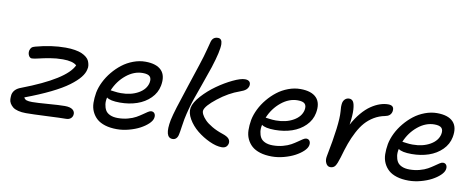

<svg xmlns="http://www.w3.org/2000/svg" viewBox="-65 -1060 3396 1373"><g transform="rotate(10 1632.5 -373.5)"><path d="M164.1 9.8Q131.8 9.8 107.2 3.4Q82.5 -2.9 68.8 -13.9Q55.2 -24.9 46.6 -39.3Q38.1 -53.7 37.6 -69.6Q37.1 -85.4 39.1 -102.1Q47.9 -144 98.1 -162.1Q410.2 -281.2 459 -389.2Q430.7 -415 358.9 -415Q310.5 -415 264.6 -407Q218.8 -398.9 186.3 -390.9Q153.8 -382.8 138.2 -382.8Q124 -382.8 115.5 -398.4Q106.9 -414.1 109.9 -434.1Q113.8 -449.7 121.8 -457.8Q129.9 -465.8 147.9 -470.2Q260.3 -501 363.8 -501Q401.4 -501 431.6 -495.8Q461.9 -490.7 481.9 -481.9Q502 -473.1 516.4 -460.9Q530.8 -448.7 536.6 -434.8Q542.5 -420.9 544.9 -405.5Q547.4 -390.1 543 -375Q537.6 -346.2 512.9 -315.4Q488.3 -284.7 441.4 -249.8Q394.5 -214.8 316.4 -176.5Q238.3 -138.2 133.8 -99.1Q140.1 -85.4 154.1 -80.8Q168 -76.2 194.8 -76.2Q229.5 -76.2 309.8 -82.5Q390.1 -88.9 430.2 -88.9Q469.7 -88.9 487.8 -74.2Q505.9 -59.6 502 -36.1Q499 -19.5 486.3 -9.8Q473.6 0 453.1 0Q416 0 314 4.9Q211.9 9.8 164.1 9.8Z M824.2 9.8Q775.4 9.8 738.3 -1.7Q701.2 -13.2 678.2 -33.7Q655.3 -54.2 641.8 -83Q628.4 -111.8 627.7 -147Q627 -182.1 633.8 -222.2Q641.6 -261.7 661.4 -301.8Q681.2 -341.8 710.7 -377.4Q740.2 -413.1 775.9 -440.7Q811.5 -468.3 855.2 -484.6Q898.9 -501 942.9 -501Q1023.4 -501 1059.8 -462.9Q1096.2 -424.8 1082 -351.1Q1071.8 -298.3 1032.2 -259Q992.7 -219.7 936 -200.4Q879.4 -181.2 813 -181.2Q741.7 -181.2 716.8 -201.2Q710.4 -174.8 713.6 -150.9Q716.8 -127 727.1 -108.9Q737.3 -90.8 760.5 -80.3Q783.7 -69.8 816.9 -69.8Q855.5 -69.8 889.9 -79.1Q924.3 -88.4 947.3 -101.3Q970.2 -114.3 988.8 -127.4Q1007.3 -140.6 1021.7 -149.9Q1036.1 -159.2 1045.9 -159.2Q1063 -159.2 1070.8 -146.2Q1078.6 -133.3 1074.2 -113.8Q1069.8 -93.8 1046.9 -72Q1023.9 -50.3 990 -32.2Q956.1 -14.2 911.6 -2.2Q867.2 9.8 824.2 9.8ZM734.9 -255.9Q739.3 -255.9 761.7 -252.4Q784.2 -249 808.1 -249Q882.3 -249 934.8 -279.1Q987.3 -309.1 998 -357.9Q1003.9 -388.7 990 -403.3Q976.1 -418 938 -418Q875 -418 818.6 -372.1Q762.2 -326.2 732.9 -255.9Z M1229 9.8Q1168 9.8 1192.9 -121.1Q1200.7 -157.7 1219.2 -217.8Q1237.8 -277.8 1274.2 -387.5Q1310.5 -497.1 1325.2 -542Q1349.6 -615.7 1361.6 -664.3Q1373.5 -712.9 1377 -723.1Q1387.7 -758.8 1423.8 -758.8Q1454.1 -758.8 1455.1 -718.8Q1456.5 -669.9 1416 -543.9Q1394.5 -480.5 1368.4 -407.2Q1342.3 -334 1331.3 -302.7Q1320.3 -271.5 1308.6 -229.7Q1296.9 -188 1288.1 -145Q1283.2 -121.1 1278.6 -85.7Q1273.9 -50.3 1270 -33.2Q1266.6 -12.7 1255.9 -1.5Q1245.1 9.8 1229 9.8ZM1585 6.8Q1545.9 6.8 1495.8 -16.1Q1445.8 -39.1 1403.8 -73.2Q1361.8 -107.4 1336.2 -151.6Q1310.5 -195.8 1317.9 -233.9Q1325.7 -272.9 1369.6 -321.5Q1413.6 -370.1 1468.5 -408.9Q1523.4 -447.8 1579.1 -474.4Q1634.8 -501 1666 -501Q1688 -501 1698.2 -490.5Q1708.5 -480 1705.1 -460Q1700.7 -442.4 1687 -430.7Q1673.3 -418.9 1645 -409.2Q1566.4 -381.8 1491 -322.5Q1415.5 -263.2 1409.2 -230Q1406.7 -217.8 1415.3 -200.4Q1423.8 -183.1 1442.4 -163.6Q1460.9 -144 1495.4 -123.8Q1529.8 -103.5 1573.7 -88.9Q1609.9 -77.1 1622.1 -62Q1634.3 -46.9 1630.9 -27.8Q1622.6 6.8 1585 6.8Z M1949.7 9.8Q1900.9 9.8 1863.8 -1.7Q1826.7 -13.2 1803.7 -33.7Q1780.8 -54.2 1767.3 -83Q1753.9 -111.8 1753.2 -147Q1752.4 -182.1 1759.3 -222.2Q1767.1 -261.7 1786.9 -301.8Q1806.6 -341.8 1836.2 -377.4Q1865.7 -413.1 1901.4 -440.7Q1937 -468.3 1980.7 -484.6Q2024.4 -501 2068.4 -501Q2148.9 -501 2185.3 -462.9Q2221.7 -424.8 2207.5 -351.1Q2197.3 -298.3 2157.7 -259Q2118.2 -219.7 2061.5 -200.4Q2004.9 -181.2 1938.5 -181.2Q1867.2 -181.2 1842.3 -201.2Q1835.9 -174.8 1839.1 -150.9Q1842.3 -127 1852.5 -108.9Q1862.8 -90.8 1886 -80.3Q1909.2 -69.8 1942.4 -69.8Q1981 -69.8 2015.4 -79.1Q2049.8 -88.4 2072.8 -101.3Q2095.7 -114.3 2114.3 -127.4Q2132.8 -140.6 2147.2 -149.9Q2161.6 -159.2 2171.4 -159.2Q2188.5 -159.2 2196.3 -146.2Q2204.1 -133.3 2199.7 -113.8Q2195.3 -93.8 2172.4 -72Q2149.4 -50.3 2115.5 -32.2Q2081.5 -14.2 2037.1 -2.2Q1992.7 9.8 1949.7 9.8ZM1860.4 -255.9Q1864.7 -255.9 1887.2 -252.4Q1909.7 -249 1933.6 -249Q2007.8 -249 2060.3 -279.1Q2112.8 -309.1 2123.5 -357.9Q2129.4 -388.7 2115.5 -403.3Q2101.6 -418 2063.5 -418Q2000.5 -418 1944.1 -372.1Q1887.7 -326.2 1858.4 -255.9Z M2374.5 12.2Q2354 12.2 2342.8 -9.5Q2331.5 -31.2 2337.4 -61Q2385.7 -304.2 2378.4 -392.1Q2374 -427.7 2378.4 -454.1Q2382.3 -472.2 2394.5 -483.2Q2406.7 -494.1 2423.8 -494.1Q2442.9 -494.1 2453.1 -478.3Q2463.4 -462.4 2466.1 -421.6Q2468.8 -380.9 2458.5 -311Q2485.4 -361.3 2517.6 -399.2Q2549.8 -437 2582.3 -459Q2614.7 -481 2645.8 -491.5Q2676.8 -502 2705.6 -502Q2753.4 -502 2744.6 -456.1Q2736.8 -422.9 2697.8 -416Q2654.8 -407.7 2619.1 -386.2Q2583.5 -364.7 2557.1 -335Q2530.8 -305.2 2508.1 -262Q2485.4 -218.8 2469.2 -173.8Q2453.1 -128.9 2436.5 -69.8Q2421.9 -21 2409.7 -4.4Q2397.5 12.2 2374.5 12.2Z M2942.4 9.8Q2893.6 9.8 2856.4 -1.7Q2819.3 -13.2 2796.4 -33.7Q2773.4 -54.2 2760 -83Q2746.6 -111.8 2745.8 -147Q2745.1 -182.1 2752 -222.2Q2759.8 -261.7 2779.5 -301.8Q2799.3 -341.8 2828.9 -377.4Q2858.4 -413.1 2894 -440.7Q2929.7 -468.3 2973.4 -484.6Q3017.1 -501 3061 -501Q3141.6 -501 3178 -462.9Q3214.4 -424.8 3200.2 -351.1Q3189.9 -298.3 3150.4 -259Q3110.8 -219.7 3054.2 -200.4Q2997.6 -181.2 2931.2 -181.2Q2859.9 -181.2 2835 -201.2Q2828.6 -174.8 2831.8 -150.9Q2835 -127 2845.2 -108.9Q2855.5 -90.8 2878.7 -80.3Q2901.9 -69.8 2935.1 -69.8Q2973.6 -69.8 3008.1 -79.1Q3042.5 -88.4 3065.4 -101.3Q3088.4 -114.3 3106.9 -127.4Q3125.5 -140.6 3139.9 -149.9Q3154.3 -159.2 3164.1 -159.2Q3181.2 -159.2 3189 -146.2Q3196.8 -133.3 3192.4 -113.8Q3188 -93.8 3165 -72Q3142.1 -50.3 3108.2 -32.2Q3074.2 -14.2 3029.8 -2.2Q2985.4 9.8 2942.4 9.8ZM2853 -255.9Q2857.4 -255.9 2879.9 -252.4Q2902.3 -249 2926.3 -249Q3000.5 -249 3053 -279.1Q3105.5 -309.1 3116.2 -357.9Q3122.1 -388.7 3108.2 -403.3Q3094.2 -418 3056.2 -418Q2993.2 -418 2936.8 -372.1Q2880.4 -326.2 2851.1 -255.9Z"/></g></svg>

Font: Shantell Sans Normal
Style: Italic
Weight: 400
Italic angle: -11.31°
Designer: Stephen Nixon, Anya Danilova, Shantell Martin
Foundry: Arrow Type
Version: Version 1.006;[559af2be0]